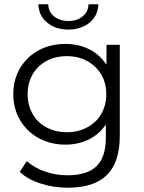

<svg xmlns="http://www.w3.org/2000/svg" viewBox="-20 -693 671 896"><path d="M539 -484V-59Q539 64 479 123.5Q419 183 297 183Q230 183 169.5 163.5Q109 144 72 109L105 59Q140 90 190 107.5Q240 125 295 125Q387 125 430.5 82.5Q474 40 474 -51V-112Q443 -66 394 -42Q345 -18 285 -18Q217 -18 161.5 -48Q106 -78 74 -132Q42 -186 42 -254Q42 -322 74 -375.5Q106 -429 161 -458.5Q216 -488 285 -488Q347 -488 396.5 -463Q446 -438 477 -391V-484ZM292 -431Q239 -431 197 -408.5Q155 -386 132 -345.5Q109 -305 109 -253.5Q109 -202 132 -161.5Q155 -121 197 -98.5Q239 -76 291.5 -76Q344 -76 386.5 -98.5Q429 -121 452.5 -161.5Q476 -202 476 -253.5Q476 -305 452.5 -345Q429 -385 387 -408Q345 -431 292 -431ZM159 -673H205Q206 -638 232.5 -616.5Q259 -595 299 -595Q339 -595 365.5 -616.5Q392 -638 393 -673H439Q437 -619 397.5 -587Q358 -555 299 -555Q240 -555 200.5 -587Q161 -619 159 -673Z"/></svg>

Font: Montserrat Ace
Style: Regular
Weight: 400
Designer: Julieta Ulanovsky
Foundry: Julieta Ulanovsky
Version: Version 1